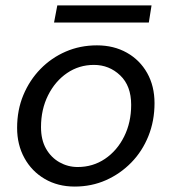

<svg xmlns="http://www.w3.org/2000/svg" viewBox="-20 -675 633 707"><path d="M255 12Q193 12 145 -16Q97 -44 70 -93Q43 -142 43 -204Q43 -270 66 -325Q89 -380 129 -421Q169 -462 222 -485Q275 -508 337 -508Q399 -508 447 -481Q495 -454 522 -406Q549 -358 549 -295Q549 -230 526.5 -174Q504 -118 463.5 -76.5Q423 -35 370 -11.5Q317 12 255 12ZM266 -60Q322 -60 366.5 -90Q411 -120 437 -172Q463 -224 463 -289Q463 -359 422.5 -397.5Q382 -436 326 -436Q271 -436 227 -406Q183 -376 157 -324Q131 -272 131 -207Q131 -160 149.5 -127.5Q168 -95 199 -77.5Q230 -60 266 -60ZM179 -592 191 -655H538L528 -592Z"/></svg>

Font: DeepMind Sans
Style: Italic
Weight: 400
Italic angle: -10°
Designer: Jonny Pinhorn / Modifications: Colophon Foundry
Foundry: Colophon Foundry
Version: Version 1.002; ttfautohint (v1.8.2)